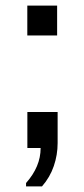

<svg xmlns="http://www.w3.org/2000/svg" viewBox="-20 -531 302 689"><path d="M73.5 137.8V125.8Q99.5 96.5 112.6 65.2Q125.8 34 125.8 0H78.2V-129H186.8V-17.5Q186.8 24.8 173.1 64.8Q159.5 104.8 130.8 137.8ZM78 -403.8V-511H185V-403.8Z"/></svg>

Font: Chivo Medium
Style: Regular
Weight: 500
Designer: Hector Gatti
Foundry: Omnibus-Type
Version: Version 2.002